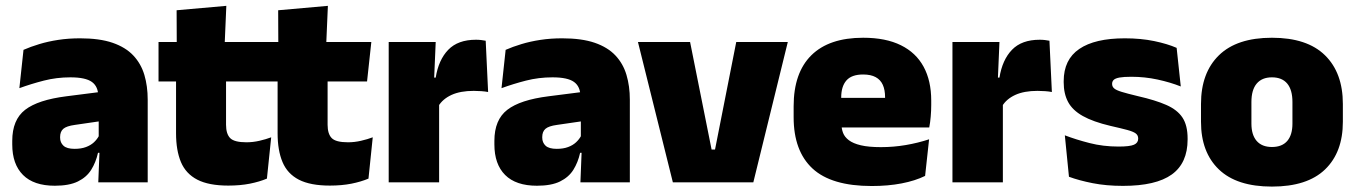

<svg xmlns="http://www.w3.org/2000/svg" viewBox="-20 -640 4763 674"><path d="M325 0 330 -126 326.5 -130.5V-283.5L325 -301.5Q325 -336 302.8 -352.2Q280.5 -368.5 227 -368.5Q178.5 -368.5 133.8 -357Q89 -345.5 48 -330.5L62.5 -465Q87.5 -476 118 -485.2Q148.5 -494.5 184.5 -500Q220.5 -505.5 261 -505.5Q329.5 -505.5 375.2 -489.8Q421 -474 448 -445.2Q475 -416.5 486.8 -377Q498.5 -337.5 498.5 -290V0ZM172.5 12Q98.5 12 60.8 -25.8Q23 -63.5 23 -133V-145.5Q23 -219.5 68.2 -254.5Q113.5 -289.5 213 -302L338.5 -318L349 -217L242.5 -201.5Q213.5 -197.5 202.2 -187.8Q191 -178 191 -159V-157Q191 -139.5 202.8 -128.5Q214.5 -117.5 242 -117.5Q265 -117.5 281.8 -123.8Q298.5 -130 309.8 -140.5Q321 -151 327.5 -163.5L352.5 -103.5H324Q316.5 -70 300.2 -44Q284 -18 253.5 -3Q223 12 172.5 12Z M781.5 11.5Q713 11.5 672.8 -9.2Q632.5 -30 615.2 -71Q598 -112 598 -172V-436H773.5V-202Q773.5 -170 788 -155.2Q802.5 -140.5 845 -140.5Q868 -140.5 890.8 -145.8Q913.5 -151 932 -158L917 -13Q891 -2 857 4.8Q823 11.5 781.5 11.5ZM536.5 -354V-492.5H927L912 -354ZM600.5 -480.5 600 -604 774.5 -619.5 768.5 -480.5Z M1138 11.5Q1069.5 11.5 1029.2 -9.2Q989 -30 971.8 -71Q954.5 -112 954.5 -172V-436H1130V-202Q1130 -170 1144.5 -155.2Q1159 -140.5 1201.5 -140.5Q1224.5 -140.5 1247.2 -145.8Q1270 -151 1288.5 -158L1273.5 -13Q1247.5 -2 1213.5 4.8Q1179.5 11.5 1138 11.5ZM893 -354V-492.5H1283.5L1268.5 -354ZM957 -480.5 956.5 -604 1131 -619.5 1125 -480.5Z M1519 -267.5 1468 -367.5H1509.5Q1519.5 -430 1553.5 -465.2Q1587.5 -500.5 1651 -500.5Q1660.5 -500.5 1668.8 -499.5Q1677 -498.5 1685 -497L1693.5 -317Q1683.5 -319 1669.8 -320Q1656 -321 1643 -321Q1596 -321 1565 -306.8Q1534 -292.5 1519 -267.5ZM1344.5 0V-492.5H1509.5L1502.5 -329.5H1521.5V0Z M2017.5 0 2022.5 -126 2019 -130.5V-283.5L2017.5 -301.5Q2017.5 -336 1995.2 -352.2Q1973 -368.5 1919.5 -368.5Q1871 -368.5 1826.2 -357Q1781.5 -345.5 1740.5 -330.5L1755 -465Q1780 -476 1810.5 -485.2Q1841 -494.5 1877 -500Q1913 -505.5 1953.5 -505.5Q2022 -505.5 2067.8 -489.8Q2113.5 -474 2140.5 -445.2Q2167.5 -416.5 2179.2 -377Q2191 -337.5 2191 -290V0ZM1865 12Q1791 12 1753.2 -25.8Q1715.5 -63.5 1715.5 -133V-145.5Q1715.5 -219.5 1760.8 -254.5Q1806 -289.5 1905.5 -302L2031 -318L2041.5 -217L1935 -201.5Q1906 -197.5 1894.8 -187.8Q1883.5 -178 1883.5 -159V-157Q1883.5 -139.5 1895.2 -128.5Q1907 -117.5 1934.5 -117.5Q1957.5 -117.5 1974.2 -123.8Q1991 -130 2002.2 -140.5Q2013.5 -151 2020 -163.5L2045 -103.5H2016.5Q2009 -70 1992.8 -44Q1976.5 -18 1946 -3Q1915.5 12 1865 12Z M2490 -115 2564.5 -492.5H2745.5L2624.5 0H2342L2219.5 -492.5H2402.5L2478 -115Z M3040 13Q2898.5 13 2832.2 -48.5Q2766 -110 2766 -228.5V-267Q2766 -384.5 2828.2 -446Q2890.5 -507.5 3010 -507.5Q3089.5 -507.5 3142.5 -481.2Q3195.5 -455 3222.2 -405.8Q3249 -356.5 3249 -287V-271.5Q3249 -251.5 3247.2 -230.8Q3245.5 -210 3242 -192.5H3083.5Q3085.5 -223 3086.2 -250Q3087 -277 3087 -298.5Q3087 -324.5 3079 -342.2Q3071 -360 3054 -369.2Q3037 -378.5 3010 -378.5Q2969.5 -378.5 2951.2 -357.5Q2933 -336.5 2933 -298V-253.5L2934 -234.5V-203.5Q2934 -188 2939.5 -173.5Q2945 -159 2959.8 -147.8Q2974.5 -136.5 3001.8 -130Q3029 -123.5 3072.5 -123.5Q3117 -123.5 3159.5 -130.8Q3202 -138 3241.5 -151L3227.5 -22.5Q3193 -5.5 3145.2 3.8Q3097.5 13 3040 13ZM2859.5 -192.5V-296.5H3206.5V-192.5Z M3498 -267.5 3447 -367.5H3488.5Q3498.5 -430 3532.5 -465.2Q3566.5 -500.5 3630 -500.5Q3639.5 -500.5 3647.8 -499.5Q3656 -498.5 3664 -497L3672.5 -317Q3662.5 -319 3648.8 -320Q3635 -321 3622 -321Q3575 -321 3544 -306.8Q3513 -292.5 3498 -267.5ZM3323.5 0V-492.5H3488.5L3481.5 -329.5H3500.5V0Z M3922 12.5Q3863.5 12.5 3815.5 3Q3767.5 -6.5 3732.5 -19.5L3718 -165Q3757 -150 3804.8 -137.8Q3852.5 -125.5 3906.5 -125.5Q3946 -125.5 3960.8 -132Q3975.5 -138.5 3975.5 -153V-154Q3975.5 -165 3967 -171.5Q3958.5 -178 3937.2 -183.8Q3916 -189.5 3878.5 -198Q3817 -212.5 3781 -232.8Q3745 -253 3729.5 -282Q3714 -311 3714 -351V-355Q3714 -431 3768.8 -468.2Q3823.5 -505.5 3928.5 -505.5Q3985 -505.5 4031.8 -495.8Q4078.5 -486 4110.5 -472L4125 -336.5Q4088.5 -351 4043.5 -360.8Q3998.5 -370.5 3951.5 -370.5Q3924.5 -370.5 3909.8 -367.8Q3895 -365 3889.5 -359.5Q3884 -354 3884 -346V-345Q3884 -336 3891 -329.8Q3898 -323.5 3917.5 -317.5Q3937 -311.5 3974.5 -302.5Q4036 -288.5 4074.5 -271.5Q4113 -254.5 4131 -227.2Q4149 -200 4149 -153.5V-150.5Q4149 -67.5 4093.5 -27.5Q4038 12.5 3922 12.5Z M4445 15Q4321.5 15 4258.8 -45.2Q4196 -105.5 4196 -212.5V-275Q4196 -384.5 4259 -446Q4322 -507.5 4445 -507.5Q4568.5 -507.5 4631.2 -446Q4694 -384.5 4694 -275V-212.5Q4694 -105.5 4631.5 -45.2Q4569 15 4445 15ZM4445 -124Q4480.5 -124 4498.8 -145.2Q4517 -166.5 4517 -206V-282Q4517 -324.5 4498.8 -346.5Q4480.5 -368.5 4445 -368.5Q4410 -368.5 4391.5 -346.5Q4373 -324.5 4373 -282V-206Q4373 -166.5 4391.5 -145.2Q4410 -124 4445 -124Z"/></svg>

Font: Anek Tamil Medium ExtraBold
Style: Regular
Weight: 800
Version: Version 1.003